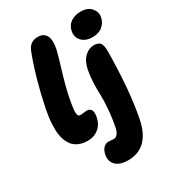

<svg xmlns="http://www.w3.org/2000/svg" viewBox="-237 -895 1166 1287"><g transform="rotate(-30 346.5 -251.5)"><path d="M578.1 -574.2Q523.4 -574.2 494.6 -605.2Q465.8 -636.2 475.1 -681.2Q483.4 -720.7 514.6 -741.9Q545.9 -763.2 590.8 -763.2Q646 -763.2 672.6 -731.4Q699.2 -699.7 691.9 -662.1Q685.5 -626 656.2 -600.1Q627 -574.2 578.1 -574.2ZM206.1 11.2Q186.5 11.2 169.7 8.8Q152.8 6.3 132.8 -2.2Q112.8 -10.7 97.9 -24.7Q83 -38.6 70.3 -63.7Q57.6 -88.9 52.2 -122.3Q46.9 -155.8 49.3 -205.6Q51.8 -255.4 64 -316.9Q107.4 -528.8 170.9 -695.8Q183.6 -729.5 204.6 -744.6Q225.6 -759.8 257.8 -759.8Q302.7 -759.8 320.8 -726.3Q338.9 -692.9 325.2 -625Q318.4 -592.8 285.9 -486.6Q253.4 -380.4 236.8 -296.9Q231.4 -269.5 228.3 -248.5Q225.1 -227.5 223.9 -213.6Q222.7 -199.7 223.6 -189.9Q224.6 -180.2 226.3 -174.8Q228 -169.4 231.9 -166.7Q235.8 -164.1 238.8 -163.6Q241.7 -163.1 247.1 -163.1Q257.3 -163.1 271.5 -165.5Q285.6 -168 292 -168Q346.7 -168 331.1 -94.2Q321.3 -45.4 286.4 -17.1Q251.5 11.2 206.1 11.2ZM371.1 259.8Q306.6 259.8 276.4 228.8Q246.1 197.8 255.9 149.9Q261.7 119.1 278.6 102.1Q295.4 85 317.9 85Q325.2 85 336.9 86.4Q348.6 87.9 357.9 87.9Q375.5 87.9 387.9 71.8Q400.4 55.7 405.8 28.8Q419.9 -42.5 424.8 -107.9Q429.7 -173.3 428 -214.4Q426.3 -255.4 428.2 -306.2Q430.2 -356.9 439 -401.9Q451.7 -463.4 484.4 -493.7Q517.1 -523.9 555.2 -523.9Q588.9 -523.9 603 -506.8Q617.2 -489.7 617.2 -441.9Q613.8 -138.2 574.2 60.1Q534.2 259.8 371.1 259.8Z"/></g></svg>

Font: Shantell Sans Normal
Style: Italic
Weight: 800
Italic angle: -11.31°
Designer: Stephen Nixon, Anya Danilova, Shantell Martin
Foundry: Arrow Type
Version: Version 1.006;[559af2be0]